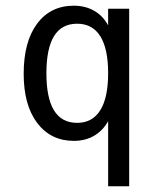

<svg xmlns="http://www.w3.org/2000/svg" viewBox="-20 -483 540 677"><path d="M143.6 -224.6Q143.6 -137.7 170.4 -93.8Q197.3 -49.8 252 -49.8Q305.7 -49.8 333.5 -94.2Q361.3 -138.7 361.3 -224.6Q361.3 -311.5 333.5 -355.5Q305.7 -399.4 252 -399.4Q197.3 -399.4 170.4 -355.5Q143.6 -311.5 143.6 -224.6ZM361.3 -55.7Q342.8 -22.5 312 -4.4Q281.2 13.7 240.2 13.7Q159.2 13.7 111.3 -49.3Q63.5 -112.3 63.5 -222.7Q63.5 -335.9 110.8 -399.4Q158.2 -462.9 240.2 -462.9Q280.3 -462.9 311.5 -445.3Q342.8 -427.7 361.3 -393.6V-452.1H435.5V173.8H361.3Z"/></svg>

Font: BabelStone Irk Bitig Colour
Style: Regular
Weight: 400
Designer: Andrew West
Foundry: BabelStone
Version: Version 1.03 June 7, 2023